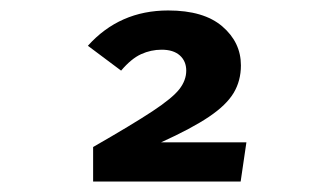

<svg xmlns="http://www.w3.org/2000/svg" viewBox="-20 -662 640 367"><path d="M440.5 -537Q440.5 -507.5 426.5 -484.2Q412.5 -461 379.5 -438.8Q346.5 -416.5 288 -390H451L440 -315H158V-381Q233 -424 271.2 -449.2Q309.5 -474.5 322.8 -491.5Q336 -508.5 336 -527Q336 -545 323.8 -556Q311.5 -567 289 -567Q268.5 -567 249.8 -558.5Q231 -550 211.5 -527L148 -574.5Q208.5 -642 301.5 -642Q369.5 -642 405 -611.5Q440.5 -581 440.5 -537Z"/></svg>

Font: Fira Code Light SemiBold
Style: Regular
Weight: 600
Monospace: yes
Version: Version 5.002